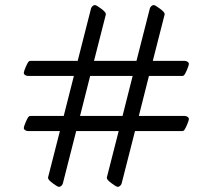

<svg xmlns="http://www.w3.org/2000/svg" viewBox="-20 -727 841 759"><path d="M74.2 -220.2Q74.2 -227.5 82 -245.1Q87.9 -258.3 91.3 -263.4Q94.7 -268.6 99.6 -268.6H231.9L272 -426.8H90.3Q84.5 -426.8 79.3 -430.2Q74.2 -433.6 74.2 -438Q74.2 -445.3 82 -462.9Q87.9 -476.1 91.3 -481.2Q94.7 -486.3 99.6 -486.3H287.1L339.8 -693.4Q341.3 -698.7 345.9 -702.9Q350.6 -707 355 -707Q360.8 -707 378.4 -693.8Q398.4 -679.2 398.4 -671.9Q398.4 -667 397 -664.1L351.6 -486.3H519.5L572.3 -693.4Q573.7 -698.7 578.4 -702.9Q583 -707 587.4 -707Q593.3 -707 610.8 -693.8Q630.9 -679.2 630.9 -671.9Q630.9 -667 629.4 -664.1L584 -486.3H710.4Q716.3 -486.3 721.4 -482.9Q726.6 -479.5 726.6 -475.1Q726.6 -467.8 718.8 -450.2Q712.9 -437 709.5 -431.9Q706.1 -426.8 701.2 -426.8H568.8L528.8 -268.6H710.4Q716.3 -268.6 721.4 -265.1Q726.6 -261.7 726.6 -257.3Q726.6 -250 718.8 -232.4Q712.9 -219.2 709.5 -214.1Q706.1 -209 701.2 -209H513.7L460.9 -2Q459.5 3.4 454.8 7.6Q450.2 11.7 445.8 11.7Q439.9 11.7 422.4 -1.5Q402.3 -16.1 402.3 -23.4Q402.3 -26.9 403.8 -31.2L449.2 -209H281.2L228.5 -2Q227.1 3.4 222.4 7.6Q217.8 11.7 213.4 11.7Q207.5 11.7 189.9 -1.5Q169.9 -16.1 169.9 -23.4Q169.9 -26.9 171.4 -31.2L216.8 -209H90.3Q84.5 -209 79.3 -212.4Q74.2 -215.8 74.2 -220.2ZM296.4 -268.6H464.4L504.4 -426.8H336.4Z"/></svg>

Font: Monomachus
Style: Medium
Weight: 500
Designer: Alexey Kryukov
Version: Version 1.0